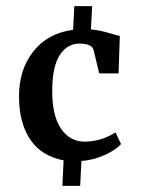

<svg xmlns="http://www.w3.org/2000/svg" viewBox="-20 -517 470 625"><path d="M42 -201Q41 -289 88 -349Q135 -409 218 -420L222 -497H280L276 -421Q303 -419 335 -409.5Q367 -400 370 -400L366 -278H303L285 -353Q280 -375 239 -375Q199 -375 175 -338.5Q151 -302 150 -226Q149 -142 178 -99Q207 -56 255 -56Q309 -56 356 -86L374 -48Q357 -29 321 -12.5Q285 4 245 7L241 88H183L187 5Q114 -9 78 -63.5Q42 -118 42 -201Z"/></svg>

Font: Aikya SemiBold
Style: Regular
Weight: 600
Designer: Neelakash Kshetrimayum (Latin subset based on Merriweather by Eben Sorkin)
Foundry: Brand New Type
Version: Version 1.00 b005